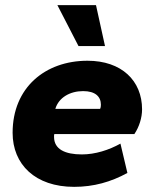

<svg xmlns="http://www.w3.org/2000/svg" viewBox="-20 -716 600 746"><path d="M268 10C344 10 411 -9 475 -44L448 -158C403 -133 350 -116 298 -116C233 -116 190 -136 190 -184C190 -189 190 -192 191 -195H502C521 -223 532 -259 532 -291C532 -403 452 -480 320 -480C156 -480 29 -376 29 -200C29 -77 117 10 268 10ZM303 -362C350 -362 372 -341 372 -309C372 -302 371 -297 369 -293H195C208 -337 252 -362 303 -362ZM388 -537 353 -696H203L285 -537Z"/></svg>

Font: Celebes ExtraBold
Style: Italic
Weight: 800
Italic angle: -10°
Designer: Anugrah Pasau
Foundry: Lafontype
Version: Version 1.000